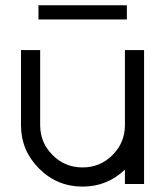

<svg xmlns="http://www.w3.org/2000/svg" viewBox="-20 -689 628 719"><path d="M124 -616.2V-669.4H455.1V-616.2ZM58.6 -220.7V-501.5H130.4V-220.7Q130.4 -154.8 176.8 -108.4Q223.1 -62 289.1 -62Q355 -62 401.4 -108.4Q447.8 -154.8 447.8 -220.7V-501.5H519.5V0H447.8V-53.7Q381.3 9.8 289.1 9.8Q193.8 9.8 126.2 -57.9Q58.6 -125.5 58.6 -220.7Z"/></svg>

Font: Basically A Sans Serif
Style: Regular
Weight: 400
Designer: Hyung-Suk Kim
Foundry: Mental Design
Version: 1.000